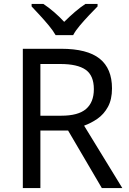

<svg xmlns="http://www.w3.org/2000/svg" viewBox="-20 -964 662 984"><path d="M294 -714Q427 -714 490.5 -663.5Q554 -613 554 -511Q554 -454 533 -416Q512 -378 479.5 -355.5Q447 -333 411 -320L607 0H502L329 -295H187V0H97V-714ZM289 -636H187V-371H294Q381 -371 421 -405.5Q461 -440 461 -507Q461 -577 419 -606.5Q377 -636 289 -636ZM265 -784Q252 -807 230 -833.5Q208 -860 184 -886Q160 -912 142 -931V-944H202Q228 -927 256 -903Q284 -879 309 -852Q336 -879 364 -903Q392 -927 418 -944H480V-931Q461 -912 436.5 -886Q412 -860 389.5 -833.5Q367 -807 355 -784Z"/></svg>

Font: Noto Sans Rejang
Style: Regular
Weight: 400
Designer: Monotype Design Team
Foundry: Monotype Imaging Inc.
Version: Version 2.001; ttfautohint (v1.8.4.7-5d5b)